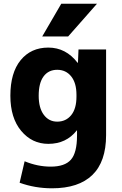

<svg xmlns="http://www.w3.org/2000/svg" viewBox="-20 -787 659 1037"><path d="M311 -767H504L348 -590H208ZM241 -530Q336 -530 399 -448H401L404 -520H553V-57Q553 86 479 158Q405 230 261 230Q169 230 86 200L113 84Q183 113 254 113Q330 113 363 75.5Q396 38 396 -55V-83H395Q338 -10 241 -10Q153 -10 94.5 -80Q36 -150 36 -270Q36 -394 91.5 -462Q147 -530 241 -530ZM189 -270Q189 -204 216.5 -167Q244 -130 289 -130Q336 -130 364.5 -165Q393 -200 393 -265V-275Q393 -339 364.5 -374.5Q336 -410 289 -410Q242 -410 215.5 -374.5Q189 -339 189 -270Z"/></svg>

Font: Mplus 1p ExtraBold
Style: Regular
Weight: 800
Version: Version 1.061